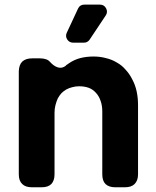

<svg xmlns="http://www.w3.org/2000/svg" viewBox="-20 -793 662 813"><path d="M262.7 -654.3Q268.6 -666 284.2 -700.2Q299.8 -734.4 310.5 -756.8Q318.4 -773.4 336.9 -773.4H403.3Q420.9 -773.4 429.2 -757.8Q437.5 -742.2 427.7 -727.5Q408.2 -698.2 359.4 -625Q350.6 -612.3 335 -612.3H290Q273.4 -612.3 264.6 -626Q255.9 -639.6 262.7 -654.3ZM272.5 -525.4Q293.9 -540 319.3 -546.9Q345.7 -553.7 376 -553.7Q404.3 -553.7 428.7 -546.9Q454.1 -541 474.6 -528.3Q496.1 -516.6 511.7 -498Q528.3 -480.5 540 -457Q552.7 -433.6 558.6 -406.2Q564.5 -378.9 564.5 -347.7Q564.5 -250 564.5 -54.7Q564.5 -28.3 549.8 -13.7Q536.1 0 508.8 0Q495.1 0 467.8 0Q441.4 0 426.8 -13.7Q413.1 -27.3 413.1 -54.7Q413.1 -143.6 413.1 -321.3Q413.1 -345.7 406.2 -365.2Q399.4 -385.7 386.7 -399.4Q374 -414.1 356.4 -420.9Q337.9 -427.7 315.4 -427.7Q299.8 -427.7 286.1 -423.8Q273.4 -420.9 260.7 -414.1Q249 -407.2 240.2 -398.4Q231.4 -388.7 224.6 -376Q218.8 -363.3 214.8 -347.7Q210.9 -333 210.9 -315.4Q210.9 -228.5 210.9 -54.7Q210.9 -28.3 197.3 -13.7Q183.6 0 156.2 0Q142.6 0 115.2 0Q87.9 0 74.2 -13.7Q59.6 -27.3 59.6 -54.7Q59.6 -200.2 59.6 -491.2Q60.5 -518.6 74.2 -532.2Q88.9 -545.9 116.2 -545.9Q127 -545.9 149.4 -545.9Q164.1 -545.9 174.8 -542Q184.6 -539.1 191.4 -531.2Q208 -512.7 224.6 -507.8Q242.2 -502 258.8 -514.6Q258.8 -515.6 258.8 -515.6Q261.7 -518.6 265.6 -520.5Q268.6 -523.4 272.5 -525.4Z"/></svg>

Font: DeepSea
Style: Bold
Weight: 700
Designer: Stem
Version: Version 3.019;git-0a5106e0b